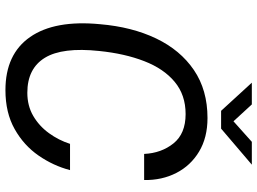

<svg xmlns="http://www.w3.org/2000/svg" viewBox="-140 -796 946 706"><g transform="rotate(90 333.0 -443.0)"><path d="M311.5 10Q179 10 116 -80.8Q53 -171.5 69 -338Q79 -455.5 121.5 -544.2Q164 -633 237.5 -683Q311 -733 414 -733Q486 -733 537.5 -702Q589 -671 616 -618.2Q643 -565.5 642 -500H546Q543 -563.5 507.2 -608Q471.5 -652.5 399.5 -652.5Q329 -652.5 280.8 -612.2Q232.5 -572 204.8 -500.2Q177 -428.5 167.5 -335Q153 -199.5 192.5 -135Q232 -70.5 321 -70.5Q369 -70.5 406.2 -92.2Q443.5 -114 469.5 -149.8Q495.5 -185.5 509 -227.5H605.5Q589.5 -166 552 -111.8Q514.5 -57.5 454.5 -23.8Q394.5 10 311.5 10ZM387.5 -783 284 -896H364L426 -828.5L501.5 -896H585.5L453 -783Z"/></g></svg>

Font: Public Sans
Style: Italic
Weight: 400
Italic angle: -8°
Designer: The Public Sans project authors (U.S. Web Design System). Libre Franklin designed by Pablo Impallari and Rodrigo Fuenzal
Version: Version 1.008; ttfautohint (v1.8.1) -l 8 -r 50 -G 200 -x 14 